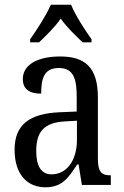

<svg xmlns="http://www.w3.org/2000/svg" viewBox="-20 -786 527 816"><path d="M108 -619V-606H146C177 -636 213 -670 238 -707C264 -670 300 -636 331 -606H369V-619C342 -657 300 -721 282 -766H196C177 -721 135 -657 108 -619ZM173 10C245 10 271 -31 308 -87H314L328 0H451V-41H448C410 -41 396 -57 396 -113V-372C396 -499 342 -546 236 -546C143 -546 77 -513 77 -450C77 -408 104 -388 155 -388C155 -452 167 -497 230 -497C295 -497 306 -447 306 -373V-312L236 -309C105 -304 42 -256 42 -150C42 -41 99 10 173 10ZM199 -45C154 -45 134 -82 134 -144C134 -223 164 -265 256 -270L307 -273V-191C307 -106 265 -45 199 -45Z"/></svg>

Font: Noto Serif Myanmar Condensed
Style: Regular
Weight: 400
Width: 3
Designer: Ben Mitchell and the Monotype Design Team
Foundry: Monotype Imaging Inc.
Version: Version 2.106